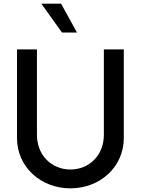

<svg xmlns="http://www.w3.org/2000/svg" viewBox="-20 -1020 769 1050"><path d="M206 -1000 319 -842H401L314 -1000ZM365 10C528 10 657 -108 657 -265V-750H548V-283C548 -170 467 -93 365 -93C263 -93 182 -170 182 -283V-750H73V-265C73 -108 202 10 365 10Z"/></svg>

Font: Oakes Medium
Style: Regular
Weight: 500
Designer: Samuel Oakes
Foundry: Samuel Oakes
Version: Version 1.003;PS 001.003;hotconv 1.0.88;makeotf.lib2.5.64775